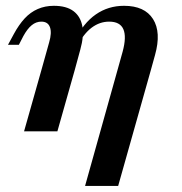

<svg xmlns="http://www.w3.org/2000/svg" viewBox="-20 -448 621 655"><path d="M380.6 -208.1 398.4 -271.8Q412.1 -322.6 400.8 -348.4Q389.5 -374.2 352.4 -374.2Q320.2 -374.2 292.7 -353.6Q265.3 -333.1 242.7 -289.5L234.7 -309.7Q264.5 -369.4 306.9 -398.8Q349.2 -428.2 403.2 -428.2Q473.4 -428.2 502 -383.1Q530.6 -337.9 508.9 -260.5L494.4 -208.1ZM121 -208.1 147.6 -303.2Q157.3 -336.3 150.4 -355.2Q143.5 -374.2 121 -374.2Q103.2 -374.2 88.3 -362.1Q73.4 -350 59.7 -325L44.4 -295.2H7.3L27.4 -332.3Q44.4 -363.7 64.1 -385.1Q83.9 -406.5 108.9 -417.3Q133.9 -428.2 163.7 -428.2Q206.5 -428.2 230.6 -410.1Q254.8 -391.9 260.9 -358.5Q266.9 -325 254 -279L234.7 -208.1ZM62.1 0 121 -208.1H234.7L175.8 0ZM270.2 186.3 380.6 -208.1H494.4L383.1 186.3Z"/></svg>

Font: Playfair 9pt
Style: Bold Italic
Weight: 700
Italic angle: -15.6°
Designer: Claus Eggers Sørensen
Foundry: Claus Eggers Sørensen
Version: Version 2.203